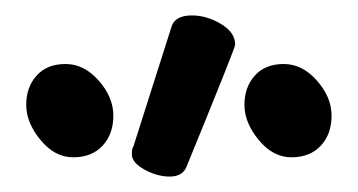

<svg xmlns="http://www.w3.org/2000/svg" viewBox="-20 -790 464 249"><path d="M113 -601Q99 -586 75 -586Q51 -586 32.5 -608.5Q14 -631 14 -654Q14 -677 27.5 -692Q41 -707 65 -707Q89 -707 108 -685.5Q127 -664 127 -640Q127 -616 113 -601ZM396 -601Q382 -586 358 -586Q334 -586 315.5 -608.5Q297 -631 297 -654Q297 -677 310.5 -692Q324 -707 348 -707Q372 -707 391 -685.5Q410 -664 410 -640Q410 -616 396 -601ZM200 -561Q184 -561 167.5 -570Q151 -579 151 -590Q151 -598 153 -600L202 -754Q206 -770 229 -770Q248 -770 266.5 -759Q285 -748 285 -732Q285 -728 222 -574Q217 -561 200 -561Z"/></svg>

Font: LXGW WenKai Lite
Style: Bold
Weight: 700
Designer: LXGW / Fontworks Inc.
Foundry: LXGW / Fontworks Inc.
Version: Version 1.330;April 28, 2024